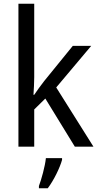

<svg xmlns="http://www.w3.org/2000/svg" viewBox="-20 -780 525 1021"><path d="M162 -370V-760H78V0H162V-198L221 -256L378 0H477L279 -315L465 -536H367L215 -349C199 -329 174 -294 162 -276H158C160 -305 162 -343 162 -370ZM310 70V61H224C220 103 200 175 187 209V221H234C266 179 299 111 310 70Z"/></svg>

Font: Noto Sans Armenian SemiCondensed
Style: Regular
Weight: 400
Width: 4
Designer: Monotype Design Team
Foundry: Monotype Imaging Inc.
Version: Version 2.008